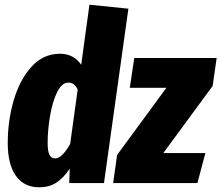

<svg xmlns="http://www.w3.org/2000/svg" viewBox="-20 -780 943 818"><path d="M527 -743 423 0H275L277 -61Q250 -21 219.5 -1.5Q189 18 147 18Q83 18 48 -30.5Q13 -79 13 -171Q13 -267 39 -354.5Q65 -442 115 -496.5Q165 -551 235 -551Q294 -551 326 -504L361 -760ZM183 -173Q183 -134 191 -119.5Q199 -105 215 -105Q244 -105 279 -167L311 -399Q303 -414 294 -421Q285 -428 271 -428Q243 -428 223 -386.5Q203 -345 193 -285Q183 -225 183 -173ZM903 -533 886 -414 676 -128H855L821 0H462L479 -120L689 -406H533L552 -533Z"/></svg>

Font: Fira Sans Extra Condensed ExtraBold
Style: Italic
Weight: 800
Width: 3
Italic angle: -8°
Designer: Carrois Corporate & Edenspiekermann AG
Foundry: Carrois Corporate GbR & Edenspiekermann AG
Version: Version 4.203